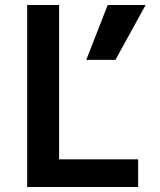

<svg xmlns="http://www.w3.org/2000/svg" viewBox="-20 -750 640 770"><path d="M89 0V-730H217V-111H534V0ZM443 -510H326L412 -730H564Z"/></svg>

Font: M PLUS Code Latin Expanded SemiBold
Style: Regular
Weight: 600
Width: 7
Designer: Coji Morishita
Foundry: UNDERFOREST DESIGN
Version: Version 1.002; ttfautohint (v1.8.3)